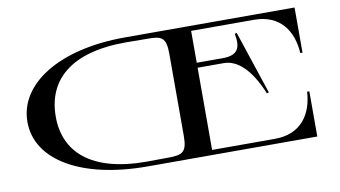

<svg xmlns="http://www.w3.org/2000/svg" viewBox="-71 -863 1815 1026"><g transform="rotate(-10 836.5 -350.0)"><path d="M1350 -673C1493 -673 1556 -574 1563 -455H1575V-700H654C297 -700 63 -552 63 -345C63 -137 297 0 654 0H1575V-245H1563C1556 -125 1493 -27 1350 -27H1009V-473H1150C1225 -473 1293 -411 1350 -274L1361 -277L1247 -620L1236 -617C1252 -538 1231 -500 1150 -500H1009V-673ZM873 -574V-126C873 -37 846 -28 775 -27L654 -26C351 -26 217 -157 217 -346C217 -542 351 -673 654 -673L775 -672C846 -672 873 -663 873 -574Z"/></g></svg>

Font: Sprat Extended Medium
Style: Regular
Weight: 500
Width: 9
Designer: Ethan Nakache
Foundry: Collletttivo
Version: Version 2.000;Glyphs 3.2 (3217)